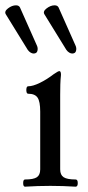

<svg xmlns="http://www.w3.org/2000/svg" viewBox="-53 -698 329 721"><path d="M41 3Q34 3 34 -10.5Q34 -24 41 -24Q73 -24 85.5 -32.5Q98 -41 98 -62V-279Q98 -317 88 -331.5Q78 -346 53 -346Q48 -346 46.5 -353Q45 -360 46.5 -367Q48 -374 53 -374Q70 -374 96 -386.5Q122 -399 148 -419Q165 -431 170 -431Q176 -431 176 -417Q174 -399 173.5 -380Q173 -361 173 -342V-62Q173 -41 186 -32.5Q199 -24 231 -24Q239 -24 239 -10.5Q239 3 231 3Q183 0 136 0Q89 0 41 3ZM73 -497Q68 -497 62 -500.5Q56 -504 51 -511L-31 -644Q-38 -655 -23 -666.5Q-8 -678 7 -678Q18 -678 22 -670L86 -526Q90 -517 87.5 -507Q85 -497 73 -497ZM218 -497Q213 -497 207 -500.5Q201 -504 196 -511L114 -644Q107 -655 122 -666.5Q137 -678 152 -678Q163 -678 167 -670L231 -526Q235 -517 232.5 -507Q230 -497 218 -497Z"/></svg>

Font: Junicode
Style: Regular
Weight: 400
Designer: Peter S. Baker
Version: Version 2.100; ttfautohint (v1.8.4)